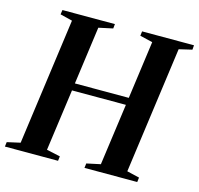

<svg xmlns="http://www.w3.org/2000/svg" viewBox="-115 -857 1006 972"><g transform="rotate(15 388.0 -371.5)"><path d="M-7.5 0 -4.5 -24 64.5 -39.5 155.5 -703.5 91.5 -719.5 95 -743H370L367.5 -719.5L293.5 -703.5L252 -400.5H534.5L576 -703.5L509.5 -719.5L512.5 -743H784.5L782.5 -719.5L714.5 -703.5L623.5 -39.5L689 -24L686 0H409.5L412.5 -24L485 -39.5L529.5 -362.5H247L202.5 -39.5L274 -24L271 0Z"/></g></svg>

Font: Merriweather 120pt SemiBold
Style: Italic
Weight: 600
Italic angle: -7.8°
Version: Version 2.101